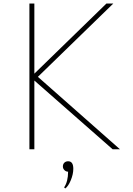

<svg xmlns="http://www.w3.org/2000/svg" viewBox="-20 -845 754 1087"><path d="M146.5 0H174.5V-389L617.5 0H659L194.5 -410L621.5 -825H582.5L174.5 -428V-825H146.5ZM349.5 222Q367 209 381 175Q395 141 395 110.5Q395 68 366 68Q352.5 68 344.2 76.2Q336 84.5 336 97.5Q336 109.5 344.8 118.2Q353.5 127 365.5 127Q365.5 182.5 343 216Z"/></svg>

Font: Spartan Thin
Style: Regular
Weight: 100
Designer: Matt Bailey, Mirko Velimirovic
Foundry: Matt Bailey
Version: Version 1.003; ttfautohint (v1.8.3)